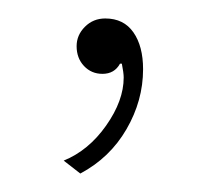

<svg xmlns="http://www.w3.org/2000/svg" viewBox="-20 -74 226 208"><path d="M135 1Q135 35 117 66Q99 97 67 114L49 100Q76 89 95 62Q114 35 114 10Q114 5 112 -5H110Q104 6 91 6Q79 6 71 -2.5Q63 -11 63 -24Q63 -36 72 -45Q81 -54 94 -54Q114 -54 124.5 -39Q135 -24 135 1Z"/></svg>

Font: Work Sans ExtraLight
Style: Regular
Weight: 280
Designer: Wei Huang
Foundry: Wei Huang
Version: Version 1.500